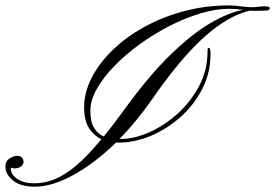

<svg xmlns="http://www.w3.org/2000/svg" viewBox="-20 -700 1033 721"><path d="M110.8 1Q60.1 1 31.7 -20Q3.4 -41 0.5 -69.3Q-1.5 -91.8 12.5 -102.5Q26.4 -113.3 41.5 -114.7Q49.8 -115.7 58.3 -111.3Q66.9 -106.9 68.4 -94.7Q69.3 -85.4 62 -77.9Q54.7 -70.3 43.5 -68.4Q29.8 -65.9 20.5 -70.8V-67.9Q20.5 -44.4 44.9 -28.1Q69.3 -11.7 109.9 -11.7Q147.5 -11.7 185.3 -26.9Q223.1 -42 265.9 -78.1Q308.6 -114.3 360.8 -177.2Q333.5 -189.9 314.7 -218.3Q295.9 -246.6 295.9 -296.9Q295.9 -352.1 323.7 -407Q351.6 -461.9 401.9 -511Q452.1 -560.1 520.3 -597.9Q588.4 -635.7 669.7 -657.7Q751 -679.7 839.8 -679.7Q851.1 -679.7 861.6 -678.7Q872.1 -677.7 882.3 -676.3Q893.6 -675.8 904.1 -674.3Q914.6 -672.9 925.3 -672.9Q937.5 -672.9 949.7 -674.6Q961.9 -676.3 975.1 -676.3Q993.2 -676.3 993.2 -669.4Q993.2 -660.6 977.1 -660.2Q958.5 -659.2 944.1 -659.4Q929.7 -659.7 917 -659.7Q902.8 -656.2 892.6 -652.6Q882.3 -648.9 871.1 -644.5Q795.9 -611.3 717.5 -533Q639.2 -454.6 552.2 -328.6Q493.2 -243.7 428.7 -178.2H432.6Q484.4 -178.2 541.3 -203.6Q598.1 -229 647.7 -273.9Q697.3 -318.8 728.3 -378.2Q759.3 -437.5 759.3 -505.9Q759.3 -517.1 761.2 -518.8Q763.2 -520.5 764.6 -520.5Q770.5 -520.5 770.5 -496.6Q770.5 -426.3 739.5 -366Q708.5 -305.7 657.7 -260.5Q606.9 -215.3 546.4 -189.9Q485.8 -164.6 426.8 -164.6H415.5Q336.9 -87.9 256.6 -43.5Q176.3 1 110.8 1ZM369.6 -187.5Q387.7 -209.5 407 -234.9Q426.3 -260.3 447.3 -289.1Q540.5 -417.5 621.6 -495.8Q702.6 -574.2 770.5 -613.5Q838.4 -652.8 892.1 -663.1Q879.9 -665 865.2 -666Q850.6 -667 840.8 -667Q790.5 -667 732.7 -649.7Q674.8 -632.3 616.2 -602.3Q557.6 -572.3 504.4 -533.7Q451.2 -495.1 409.4 -452.1Q367.7 -409.2 343.5 -366.2Q319.3 -323.2 319.3 -284.7Q319.3 -241.7 333.3 -219.5Q347.2 -197.3 369.6 -187.5Z"/></svg>

Font: Pinyon Script
Style: Regular
Weight: 400
Designer: Nicole Fally, Eben Sorkin
Foundry: Sorkin Type Co.
Version: Version 1.008; ttfautohint (v1.8.4.7-5d5b)